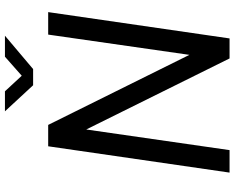

<svg xmlns="http://www.w3.org/2000/svg" viewBox="-106 -843 949 777"><g transform="rotate(-90 368.5 -454.5)"><path d="M165 -734H251.5L535 -162.5L617 -734H708L601.5 0H520.5L233 -580L149.5 0H58.5ZM306.5 -909H387.5L450.5 -841L527.5 -909H612.5L477.5 -795H412Z"/></g></svg>

Font: 1883 Sans
Style: Italic
Weight: 400
Italic angle: -8°
Designer: 1883 Sans project is a fork of Public Sans.
Version: Version 1.009